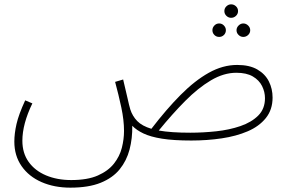

<svg xmlns="http://www.w3.org/2000/svg" viewBox="-20 -634 1328 884"><path d="M304 230Q230 230 171.5 204.5Q113 179 79.5 131Q46 83 46 18Q46 -19 56 -63Q66 -107 96 -172L129 -158Q83 -63 83 14Q83 71 112 111.5Q141 152 192 173.5Q243 195 308 195Q383 195 430.5 174Q478 153 504.5 119.5Q531 86 541 46.5Q551 7 551 -31Q551 -81 538.5 -139.5Q526 -198 510 -257L547 -268Q561 -211 567.5 -180.5Q574 -150 580 -130Q590 -99 612 -76.5Q634 -54 677 -41Q746 -131 811.5 -197Q877 -263 941.5 -299Q1006 -335 1072 -335Q1129 -335 1165 -314Q1201 -293 1218 -259Q1235 -225 1235 -185Q1235 -129 1204 -90.5Q1173 -52 1120.5 -29.5Q1068 -7 1001 3Q934 13 861 13Q779 13 726 4.5Q673 -4 640.5 -19.5Q608 -35 589 -55Q590 3 576.5 54.5Q563 106 531 145.5Q499 185 443.5 207.5Q388 230 304 230ZM1068 -299Q1010 -299 951 -264Q892 -229 832.5 -169Q773 -109 711 -33Q767 -23 856 -23Q915 -23 975.5 -29.5Q1036 -36 1087 -53.5Q1138 -71 1169 -102Q1200 -133 1200 -182Q1200 -211 1186.5 -238Q1173 -265 1144 -282Q1115 -299 1068 -299ZM1044 -552Q1032 -552 1022.5 -561Q1013 -570 1013 -583Q1013 -596 1022.5 -605Q1032 -614 1044 -614Q1057 -614 1066.5 -605Q1076 -596 1076 -583Q1076 -570 1066.5 -561Q1057 -552 1044 -552ZM989 -464Q976 -464 967 -473Q958 -482 958 -495Q958 -507 967 -516.5Q976 -526 989 -526Q1002 -526 1011 -516.5Q1020 -507 1020 -495Q1020 -482 1011 -473Q1002 -464 989 -464ZM1100 -464Q1088 -464 1078.5 -473Q1069 -482 1069 -495Q1069 -507 1078.5 -516.5Q1088 -526 1100 -526Q1113 -526 1122.5 -516.5Q1132 -507 1132 -495Q1132 -482 1122.5 -473Q1113 -464 1100 -464Z"/></svg>

Font: Noto Sans Arabic UI XLt
Style: Regular
Weight: 200
Designer: Monotype Design Team, Nadine Chahine and Nizar Qandah
Foundry: Monotype Imaging Inc.
Version: Version 2.010; ttfautohint (v1.8.4.7-5d5b)